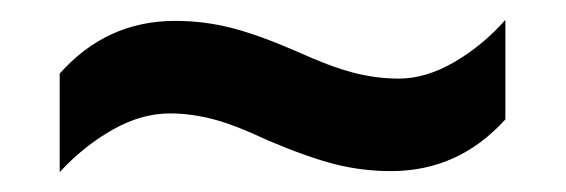

<svg xmlns="http://www.w3.org/2000/svg" viewBox="-20 -500 569 193"><path d="M249 -359Q215 -375 193 -380.5Q171 -386 151 -386Q122 -386 93 -369.5Q64 -353 40 -327V-426Q87 -479 156 -479Q185 -479 212.5 -472Q240 -465 279 -448Q312 -433 335 -427Q358 -421 381 -421Q408 -421 436.5 -437.5Q465 -454 488 -480V-380Q441 -328 373 -328Q344 -328 316.5 -335Q289 -342 249 -359Z"/></svg>

Font: Noto Sans Tamil UI SemiCondensed SemiBold
Style: Regular
Weight: 600
Width: 4
Designer: Jelle Bosma - Monotype Design Team
Foundry: Monotype Imaging Inc.
Version: Version 2.004; ttfautohint (v1.8.4.7-5d5b)